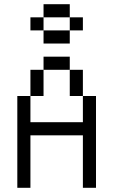

<svg xmlns="http://www.w3.org/2000/svg" viewBox="-20 -895 540 915"><path d="M375 -750V-812.5H312.5V-750H187.5V-687.5H312.5V-750ZM62.5 -437.5V0H125Q125 0 125 -250H375Q375 -250 375 0H437.5V-437.5H375Q375 -437.5 375 -312.5H125Q125 -312.5 125 -437.5ZM125 -437.5H187.5Q187.5 -437.5 187.5 -562.5H125Q125 -562.5 125 -437.5ZM375 -437.5Q375 -437.5 375 -562.5H312.5Q312.5 -562.5 312.5 -437.5ZM187.5 -562.5H312.5V-625H187.5ZM187.5 -750V-812.5H125V-750ZM187.5 -812.5H312.5V-875H187.5Z"/></svg>

Font: BFUnifontExMono
Style: Regular
Weight: 500
Version: Version 15.0.06